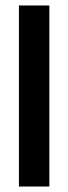

<svg xmlns="http://www.w3.org/2000/svg" viewBox="-20 -680 249 700"><path d="M49 0V-660H160V0Z"/></svg>

Font: Bricolage Grotesque 96pt Medium
Style: Regular
Weight: 500
Designer: Mathieu Triay
Foundry: Atelier Triay
Version: Version 1.001; ttfautohint (v1.8.4.7-5d5b);gftools[0.9.33.de